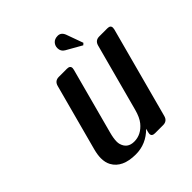

<svg xmlns="http://www.w3.org/2000/svg" viewBox="-244 -1121 1312 1312"><g transform="rotate(-45 412.0 -465.5)"><path d="M517.1 0Q486.3 0 486.3 -24.4Q486.3 -29.8 488.8 -39.1L495.6 -64.5Q421.9 9.8 322.3 9.8Q193.8 9.8 150.4 -70.3Q134.3 -100.1 134.3 -140.6Q134.3 -173.8 145.5 -215.8L274.9 -698.2Q285.2 -737.3 324.7 -737.3H402.8Q433.6 -737.3 433.6 -712.9Q433.6 -707.5 431.2 -698.2L303.2 -220.7Q291 -175.3 291 -145.5Q291 -132.3 293.5 -122.1Q310.1 -59.6 376.5 -59.6Q444.3 -59.6 493.2 -119.6Q518.6 -150.9 534.2 -209L665.5 -698.2Q675.8 -737.3 715.3 -737.3H793.5Q823.7 -737.3 823.7 -712.9Q823.7 -705.6 821.8 -698.2L645 -39.1Q634.8 0 595.2 0ZM517.6 -941.4Q550.8 -941.4 564.5 -903.3L607.9 -783.2L595.2 -771.5L483.4 -835Q456.1 -850.6 456.1 -882.8Q456.1 -906.2 471.2 -923.3Q487.3 -941.4 517.6 -941.4Z"/></g></svg>

Font: Cursive Sans
Style: Bold
Weight: 700
Italic angle: -15°
Designer: Wojciech Kalinowski "wmk69" (wmk69@o2.pl)
Foundry: Wojciech Kalinowski "wmk69" (wmk69@o2.pl)
Version: Wersja 3.1.0; 2022-02-18